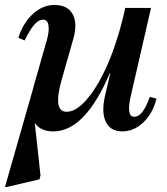

<svg xmlns="http://www.w3.org/2000/svg" viewBox="-51 -516 674 773"><path d="M164 13Q112 13 89 -21L112 190L108 206L-25 237H-31L83 -162L84 -167L138 -356Q148 -392 144 -414.5Q140 -437 123 -437Q105 -437 88 -418Q71 -399 48 -353L23 -364Q42 -424 81.5 -460Q121 -496 168 -496Q221 -496 241.5 -459Q262 -422 244 -359L197 -194Q161 -66 217 -66Q247 -66 279.5 -96Q312 -126 344 -180.5Q376 -235 403 -308.5Q430 -382 450 -469L453 -484H557L475 -127Q457 -46 489 -46Q507 -46 522 -65Q537 -84 552 -126L579 -119Q564 -59 526 -23Q488 13 441 13Q394 13 375.5 -24.5Q357 -62 371 -127L393 -221H391Q291 13 164 13Z"/></svg>

Font: Platypi
Style: Italic
Weight: 400
Italic angle: -13°
Designer: David Sargent
Foundry: Bolt Cutter Type
Version: Version 1.200; ttfautohint (v1.8.4.7-5d5b)